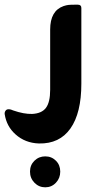

<svg xmlns="http://www.w3.org/2000/svg" viewBox="-110 -398 411 819"><path d="M27 88Q68 86 86 62Q104 38 104 -15V-272Q104 -352 161 -372Q173 -376 182 -377Q191 -378 210 -378H222Q237 -378 237 -364V-41Q237 84 190.5 150Q144 216 56 214Q-3 212 -44 175Q-82 141 -90 89Q-91 81 -86.5 74.5Q-82 68 -74 68Q-68 68 -63 69.5Q-58 71 -54 73Q-8 89 27 88ZM83 269Q110 269 128.5 287.5Q147 306 147 334Q147 362 128.5 381.5Q110 401 83 401Q56 401 37 381.5Q18 362 18 334Q18 306 37 287.5Q56 269 83 269Z"/></svg>

Font: Zain Black
Style: Regular
Weight: 900
Designer: Zain,Boutros
Foundry: Mobile Telecommunications Company (Zain), 2024
Version: Version 1.50; ttfautohint (v1.8.4)